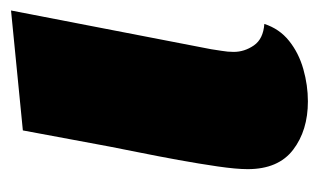

<svg xmlns="http://www.w3.org/2000/svg" viewBox="-138 -434 592 357"><g transform="rotate(-90 158.5 -256.0)"><path d="M148 20Q94 20 58 -7.5Q22 -35 22 -92Q22 -113 27 -147.5Q32 -182 39 -220.5Q46 -259 53 -293.5Q60 -328 64 -349L94 -510L317 -532L245 -160Q244 -152 242 -140.5Q240 -129 240 -118Q240 -98 252 -80.5Q264 -63 292 -61Q283 -33 260.5 -15Q238 3 208 11.5Q178 20 148 20Z"/></g></svg>

Font: Sansita Swashed Black
Style: Regular
Weight: 900
Designer: Pablo Cosgaya
Foundry: Omnibus-Type
Version: Version 1.003; ttfautohint (v1.8.3)